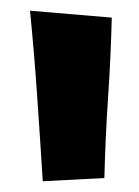

<svg xmlns="http://www.w3.org/2000/svg" viewBox="-20 -758 256 353"><path d="M185.5 -725.6Q183.6 -651.4 178.7 -578.6Q173.8 -505.9 171.9 -430.7L58.6 -424.8Q53.7 -503.9 48.3 -581.5Q43 -659.2 35.2 -738.3Z"/></svg>

Font: Slackey
Style: Regular
Weight: 400
Designer: Squid
Foundry: Font Diner, Inc DBA Sideshow
Version: Version 1.000